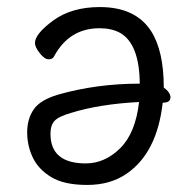

<svg xmlns="http://www.w3.org/2000/svg" viewBox="-20 -506 540 544"><path d="M227 18Q162 18 125.5 -4Q89 -26 73 -59.5Q57 -93 57 -131Q57 -169 75.5 -196Q94 -223 145 -238Q254 -269 376 -269Q375 -382 320 -413Q296 -426 262 -426Q176 -426 133 -346Q129 -338 118 -338Q106 -338 92.5 -355.5Q79 -373 79 -384Q79 -410 131 -448Q183 -486 263 -486Q364 -486 408 -418Q444 -362 444 -258Q463 -244 463 -230Q463 -215 441 -215Q425 -73 339 -14Q293 18 227 18ZM223 -43Q277 -43 320.5 -86Q364 -129 374 -217Q261 -211 181 -186Q146 -176 134.5 -163.5Q123 -151 123 -127Q123 -43 223 -43Z"/></svg>

Font: LXGW WenKai Mono TC
Style: Regular
Weight: 400
Designer: LXGW / Fontworks Inc.
Foundry: LXGW / Fontworks Inc.
Version: Version 1.330